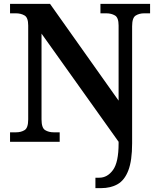

<svg xmlns="http://www.w3.org/2000/svg" viewBox="-20 -734 819 994"><path d="M474 240V186H494Q536 186 565 146Q594 106 594 9V0L195 -560V-116Q195 -72 213.5 -60.5Q232 -49 258 -49H289V0H32V-49H63Q89 -49 107.5 -60.5Q126 -72 126 -116V-602Q126 -643 107 -654Q88 -665 63 -665H32V-714H239L594 -213V-602Q594 -643 575 -654Q556 -665 531 -665H500V-714H757V-665H726Q701 -665 682.5 -653.5Q664 -642 664 -598V8Q664 97 644.5 148Q625 199 589 219.5Q553 240 503 240Z"/></svg>

Font: Noto Serif NP Hmong SemiBold
Style: Regular
Weight: 600
Designer: Dalton Maag Ltd
Foundry: Dalton Maag Ltd
Version: Version 1.001; ttfautohint (v1.8.4.7-5d5b)